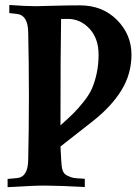

<svg xmlns="http://www.w3.org/2000/svg" viewBox="-20 -754 562 775"><path d="M160.2 -4.9Q114.3 -4.9 10.7 1.5V-31.7L48.8 -35.2H48.3Q92.3 -38.6 93.8 -106.9Q96.7 -231 96.7 -366.2Q96.7 -501.5 93.8 -625.5Q92.3 -692.9 48.3 -697.8L17.6 -701.2V-733.9Q84 -729 124 -729Q136.2 -729 193.6 -730.7Q251 -732.4 302.2 -732.4Q393.6 -732.4 452.1 -673.6Q510.7 -614.7 510.7 -533.2Q510.7 -455.6 470 -389.4Q429.2 -323.2 352.5 -263.2L224.1 -162.6Q224.6 -153.3 225.6 -135Q226.6 -116.7 227.1 -107.4Q228 -81.5 232.7 -66.7Q237.3 -51.8 252.2 -44.7Q267.1 -37.6 277.3 -35.9Q287.6 -34.2 316.9 -32.7Q320.3 -32.2 322.3 -32.2V1Q212.4 -4.9 160.2 -4.9ZM226.6 -677.7Q224.1 -556.6 224.1 -248Q257.3 -277.8 276.4 -296.6Q295.4 -315.4 317.6 -343.3Q339.8 -371.1 351.1 -396.5Q362.3 -421.9 370.1 -457Q377.9 -492.2 377.9 -533.2Q377.9 -599.1 341.1 -638.4Q304.2 -677.7 253.9 -677.7Z"/></svg>

Font: Flanker
Style: Bold
Weight: 700
Designer: Flanker
Foundry: Flanker
Version: Version 2.021